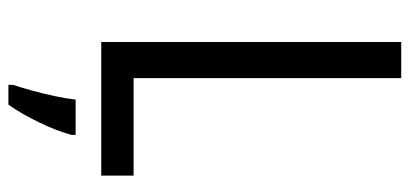

<svg xmlns="http://www.w3.org/2000/svg" viewBox="-279 -475 975 457"><g transform="rotate(90 208.5 -246.5)"><path d="M80 0V-714H166V-77H398V0ZM301 71Q292 105 271.5 147.5Q251 190 229 221H182V210Q188 192 195.5 165Q203 138 209 109.5Q215 81 217 61H301Z"/></g></svg>

Font: Noto Sans Gurmukhi Condensed
Style: Regular
Weight: 400
Width: 3
Designer: Jelle Bosma - Monotype Design Team
Foundry: Monotype Imaging Inc.
Version: Version 2.004; ttfautohint (v1.8.4.7-5d5b)